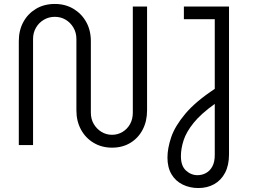

<svg xmlns="http://www.w3.org/2000/svg" viewBox="-20 -733 1281 970"><path d="M546 13Q494 13 453 -11.5Q412 -36 389 -78.5Q366 -121 366 -175V-536Q366 -568 351 -593.5Q336 -619 311.5 -633.5Q287 -648 257 -648Q227 -648 202 -633.5Q177 -619 162 -593.5Q147 -568 147 -536V0H75V-525Q75 -580 98 -622Q121 -664 162 -688.5Q203 -713 257 -713Q310 -713 351 -688.5Q392 -664 415.5 -622Q439 -580 439 -525V-164Q439 -131 454 -106Q469 -81 493 -66.5Q517 -52 546 -52Q575 -52 599 -66.5Q623 -81 637 -106Q651 -131 651 -164V-700H723V-175Q723 -121 701 -78.5Q679 -36 639 -11.5Q599 13 546 13ZM982 217Q939 217 903 199.5Q867 182 846.5 147.5Q826 113 826 63Q826 16 845 -40Q864 -96 916 -158Q968 -220 1065 -284V-636H909V-700H1137V47Q1137 102 1117 140Q1097 178 1062 197.5Q1027 217 982 217ZM978 152Q1001 152 1021 141Q1041 130 1053 107.5Q1065 85 1065 50V-208Q995 -158 958 -112Q921 -66 907.5 -24Q894 18 894 56Q894 105 919.5 128.5Q945 152 978 152Z"/></svg>

Font: MuseoModerno Thin Light
Style: Regular
Weight: 300
Version: Version 1.003